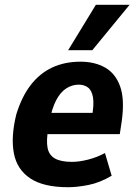

<svg xmlns="http://www.w3.org/2000/svg" viewBox="-20 -772 569 803"><path d="M265 11Q162 11 106.5 -26Q51 -63 38 -131Q25 -199 48 -293Q71 -368 108.5 -416.5Q146 -465 198 -489.5Q250 -514 317 -514Q376 -514 419.5 -489.5Q463 -465 482.5 -410.5Q502 -356 489 -264L481 -211H158L172 -300H380L364 -280Q374 -335 369 -364.5Q364 -394 348 -406Q332 -418 309 -418Q282 -418 257.5 -402.5Q233 -387 215 -353Q197 -319 186 -261L182 -234Q173 -184 179 -153.5Q185 -123 210 -109Q235 -95 281 -95Q311 -95 348.5 -104.5Q386 -114 419 -132L447 -37Q398 -8 350.5 1.5Q303 11 265 11ZM265 -562 381 -752H522L366 -562Z"/></svg>

Font: Nunito Sans 7pt Condensed ExtraBold
Style: Italic
Weight: 800
Width: 3
Italic angle: -9°
Designer: Vernon Adams
Foundry: Vernon Adams
Version: Version 3.101;gftools[0.9.27]